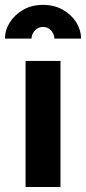

<svg xmlns="http://www.w3.org/2000/svg" viewBox="-55 -753 346 773"><path d="M47.9 0H188.5V-507.8H47.9ZM118.2 -733.4Q163.6 -733.4 198.2 -713.6Q232.8 -693.8 252.1 -662.8Q271.3 -631.8 271.3 -597.7H163.9Q163.9 -614.2 151.5 -629.3Q139.1 -644.5 118.2 -644.5Q97.8 -644.5 84.8 -629.3Q71.9 -614.2 71.9 -597.7H-35Q-35 -631.8 -15.5 -662.8Q4 -693.8 38.4 -713.6Q72.8 -733.4 118.2 -733.4Z"/></svg>

Font: Giphurs SC
Style: Regular
Weight: 400
Version: Version 0.920